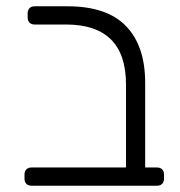

<svg xmlns="http://www.w3.org/2000/svg" viewBox="-20 -591 572 611"><path d="M80 0Q70 0 64 -6Q58 -12 58 -22V-36Q58 -46 64 -52Q70 -58 80 -58H381V-322Q381 -513 190 -513H90Q80 -513 74 -519Q68 -525 68 -535V-549Q68 -559 74 -565Q80 -571 90 -571H195Q320 -571 381 -508Q442 -445 442 -327V-58H480Q490 -58 496 -52Q502 -46 502 -36V-22Q502 -12 496 -6Q490 0 480 0Z"/></svg>

Font: Rubik AZ
Style: Regular
Weight: 300
Designer: Hubert and Fischer
Foundry: Hubert & Fischer
Version: Version 2.000